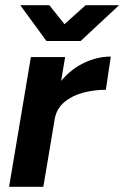

<svg xmlns="http://www.w3.org/2000/svg" viewBox="-20 -720 479 740"><path d="M15 0 99 -500H231L147 0ZM151 -261Q165 -342 205.5 -395.5Q246 -449 299.5 -475.5Q353 -502 407 -502L388 -374Q342 -374 299.5 -362.5Q257 -351 227.5 -326Q198 -301 191 -262ZM160 -562V-565L310 -700H439L291 -562ZM159 -562 58 -700H170L278 -565L277 -562Z"/></svg>

Font: Figtree
Style: Bold Italic
Weight: 700
Italic angle: -9.5°
Foundry: Erik Kennedy
Version: Version 2.001;gftools[0.9.30]